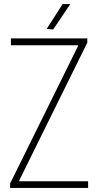

<svg xmlns="http://www.w3.org/2000/svg" viewBox="-20 -930 486 950"><path d="M30 -22 366 -702V-706H34V-740H412V-719L75 -37V-33H416V0H30ZM211 -787 290 -910H328L243 -784Z"/></svg>

Font: Encode Sans Compressed
Style: Thin
Weight: 100
Designer: Pablo Impallari, Andres Torresi
Foundry: Pablo Impallari, Andres Torresi
Version: Version 1.000; ttfautohint (v1.00) -l 8 -r 50 -G 200 -x 14 -